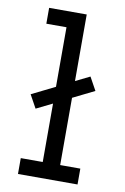

<svg xmlns="http://www.w3.org/2000/svg" viewBox="-84 -785 543 835"><g transform="rotate(10 187.5 -367.5)"><path d="M56 0V-70H153V-328L82 -293L50 -351L153 -402V-665H64V-735H230V-441L293 -472L325 -414L230 -367V-70H319V0Z"/></g></svg>

Font: Zed Sans
Style: Regular
Weight: 400
Designer: Belleve Invis
Foundry: Belleve Invis
Version: Version 1.0.0; ttfautohint (v1.8.4)